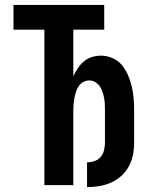

<svg xmlns="http://www.w3.org/2000/svg" viewBox="-20 -755 640 783"><path d="M335 8V-93Q350 -93 365 -98Q380 -103 390 -114.5Q400 -126 404 -141.5Q408 -157 408 -172V-305Q408 -317 407.5 -330Q407 -343 404.5 -355.5Q402 -368 398 -380.5Q394 -393 386.5 -403.5Q379 -414 368 -420.5Q357 -427 344 -427Q331 -427 319.5 -420.5Q308 -414 301 -403.5Q294 -393 290 -380.5Q286 -368 283.5 -355.5Q281 -343 280 -330Q279 -317 279 -305V0H161V-634H35V-735H405V-634H279V-444Q287 -461 297.5 -477Q308 -493 322.5 -505Q337 -517 355 -522.5Q373 -528 392 -528Q416 -528 439 -518Q462 -508 477.5 -489Q493 -470 502.5 -447.5Q512 -425 517.5 -401.5Q523 -378 525 -353.5Q527 -329 527 -305V-172Q527 -147 522 -122.5Q517 -98 505 -76Q493 -54 474 -37Q455 -20 432 -10Q409 0 384.5 4Q360 8 335 8Z"/></svg>

Font: Iosevka Book
Style: Bold
Weight: 700
Designer: Belleve Invis
Foundry: Belleve Invis
Version: Version 28.0.7; ttfautohint (v1.8.3)